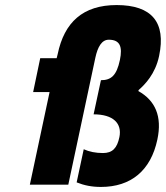

<svg xmlns="http://www.w3.org/2000/svg" viewBox="-20 -730 656 759"><path d="M410 -573C454 -573 465 -546 454 -493C441 -431 419 -413 379 -413L350 -278C428 -278 463 -242 452 -188C443 -144 424 -125 387 -125C359 -125 333 -130 311 -140L283 -9C313 3 343 9 379 9C498 9 576 -56 602 -178C622 -271 593 -333 527 -370L528 -374C552 -395 594 -437 609 -509C637 -642 580 -710 441 -710C308 -710 234 -642 208 -516L204 -500H139L111 -366H176L98 0H250L357 -502C366 -544 382 -573 410 -573Z"/></svg>

Font: LT Wave Mono Black
Style: Italic
Weight: 900
Designer: Daniel Lyons
Version: Version 2.5 (Glyphs App)